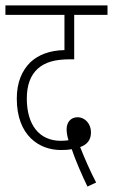

<svg xmlns="http://www.w3.org/2000/svg" viewBox="-20 -642 417 709"><path d="M303 47 335 32C314 -8 292 -58 276 -99C300 -107 316 -124 316 -153C316 -184 295 -209 266 -209C242 -209 226 -191 226 -165C226 -151 229 -136 233 -124C224 -123 215 -122 205 -122C124 -122 79 -182 79 -278C79 -328 93 -364 119 -388C146 -412 181 -423 240 -423H254V-587H377V-622H0V-587H218V-457C164 -456 122 -440 92 -412C61 -381 42 -338 42 -278C42 -141 125 -88 205 -88C223 -88 234 -89 245 -91C257 -54 284 8 303 47Z"/></svg>

Font: Noto Sans ExtraCondensed ExtraLight
Style: Regular
Weight: 200
Width: 2
Designer: Monotype Design Team
Foundry: Monotype Imaging Inc.
Version: Version 2.013